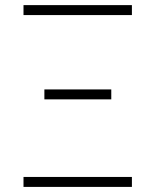

<svg xmlns="http://www.w3.org/2000/svg" viewBox="-20 -734 608 754"><path d="M72.3 -674.8V-713.9H498V-674.8ZM154.3 -343.8V-382.8H417V-343.8ZM72.3 0V-39.1H498V0Z"/></svg>

Font: Gothic A1 ExtraLight
Style: Regular
Weight: 275
Designer: HanYang I&C Co.,Ltd.
Foundry: HanYang I&C Co.,Ltd.
Version: Version 2.50